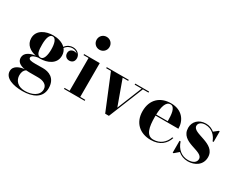

<svg xmlns="http://www.w3.org/2000/svg" viewBox="-114 -1347 2742 2195"><g transform="rotate(30 1257.0 -250.0)"><path d="M55.5 -63C55.5 -10.5 96 19 162 29.5C112 33.5 23.5 57 23.5 132.5C23.5 223.5 139.5 260 261 260C394 260 508 210.5 508 82C508 -53.5 411.5 -85.5 336.5 -85.5C308 -85.5 272 -84.5 237 -84.5C182.5 -84.5 147 -89 147 -116C147 -142.5 192 -158 229.5 -163C237 -162.5 245 -162.5 252 -162.5C345.5 -162.5 453.5 -205.5 453.5 -316C453.5 -351.5 442.5 -380 424.5 -402.5C450.5 -439.5 488.5 -452 517.5 -452C547.5 -452 571 -440 585.5 -423C575 -428.5 562.5 -431.5 551 -431.5C519.5 -431.5 488 -413.5 488 -372.5C488 -332 518.5 -309.5 551 -309.5C583.5 -309.5 616.5 -327 616.5 -377C616.5 -420 580.5 -465 516.5 -465C484.5 -465 443.5 -451.5 415.5 -412C376 -452.5 311 -469.5 252 -469.5C158.5 -469.5 48 -426.5 48 -316C48 -228.5 117.5 -183 193 -168C120 -158 55.5 -127.5 55.5 -63ZM192.5 -316C192.5 -397.5 210.5 -456 252 -456C293.5 -456 312 -397.5 312 -316C312 -239.5 293.5 -176 252 -176C198 -176 192.5 -239.5 192.5 -316ZM142.5 118.5C142.5 78.5 155 49.5 181.5 32C195.5 33.5 210 34 225.5 34H340C405 34 465.5 58 465.5 121.5C465.5 205 374.5 244 286.5 244C188.5 244 142.5 184.5 142.5 118.5Z M704.5 -675C704.5 -627 741.5 -590 789.5 -590C837.5 -590 874.5 -627 874.5 -675C874.5 -723 837.5 -760 789.5 -760C741.5 -760 704.5 -723 704.5 -675ZM663 -13.5V0H936V-13.5H869.5V-460H663V-446.5H729.5V-13.5Z M1298 -119.5 1179.5 -446.5H1252.5V-460H962V-446.5H1025L1212.5 10H1261.5L1446.5 -446.5H1521V-460H1338V-446.5H1430Z M2026.5 -139H2012C1987 -63 1923.5 -8 1835 -8C1742.5 -8 1722 -111 1722 -240C1722 -246.5 1722 -253 1722 -259.5H2023.5C2023.5 -368.5 1954.5 -470 1807 -470C1667 -470 1567.5 -385 1567.5 -230C1567.5 -75 1671 10 1811 10C1931 10 2000.5 -54 2026.5 -139ZM1807 -456.5C1869 -456.5 1874.5 -356 1875 -273.5H1722.5C1725.5 -373.5 1746 -456.5 1807 -456.5Z M2115.5 10 2171 -38C2205 -7.5 2249.5 10 2301 10C2391.5 10 2480 -42 2480 -146C2480 -330 2184 -291.5 2184 -393C2184 -429 2219.5 -454.5 2269 -454.5C2359 -454.5 2412.5 -390.5 2434 -330H2447.5V-470H2435.5L2382 -428C2352.5 -452.5 2315 -469 2268.5 -469C2174 -469 2114.5 -405.5 2114.5 -326.5C2114.5 -134 2401 -183 2401 -76.5C2401 -30 2356 -4.5 2295.5 -4.5C2210.5 -4.5 2145.5 -59.5 2117.5 -147H2103.5V10Z"/></g></svg>

Font: Bodoni* 16pt
Style: Bold
Weight: 700
Version: Version 2.3